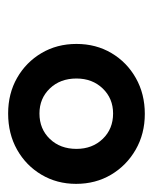

<svg xmlns="http://www.w3.org/2000/svg" viewBox="28 -785 376 472"><g transform="rotate(90 216.0 -549.0)"><path d="M259 -381Q210 -381 171.5 -403Q133 -425 110.5 -463Q88 -501 88 -549Q88 -597 110.5 -635Q133 -673 172 -695Q211 -717 260 -717Q309 -717 348 -694.5Q387 -672 409.5 -634Q432 -596 432 -548Q432 -501 409.5 -463Q387 -425 348 -403Q309 -381 259 -381ZM259 -458Q297 -458 321.5 -483.5Q346 -509 346 -549Q346 -588 321.5 -613.5Q297 -639 259 -639Q222 -639 197.5 -613.5Q173 -588 173 -549Q173 -509 197.5 -483.5Q222 -458 259 -458Z"/></g></svg>

Font: Nunito Sans 10pt Expanded
Style: Bold Italic
Weight: 700
Width: 7
Italic angle: -9°
Designer: Vernon Adams
Foundry: Vernon Adams
Version: Version 3.101;gftools[0.9.27]